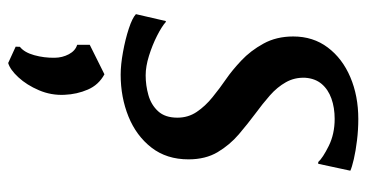

<svg xmlns="http://www.w3.org/2000/svg" viewBox="-232 -376 892 467"><g transform="rotate(90 213.5 -142.0)"><path d="M377.9 -470.5H373.6Q363.6 -481.6 334.5 -496.1Q305.4 -510.5 268.8 -510.5Q241.3 -510.5 219.2 -502.6Q197.1 -494.7 183.7 -478.9Q170.3 -463.1 168.6 -438.6Q167.6 -413 179.5 -391.9Q191.4 -370.7 211.7 -352.9Q232.1 -335 255.6 -317.8Q280.5 -299.2 306.3 -277.3Q332 -255.3 349.6 -225.8Q367.1 -196.3 367.1 -155Q367.1 -101.7 338.4 -64.8Q309.8 -28 263 -9Q216.1 10 161.1 10Q136.8 10 105.9 4.3Q74.9 -1.3 49.1 -9.8Q23.4 -18.2 13.9 -27.1L30.7 -99.8H32.9Q44.2 -89.8 66.7 -78.4Q89.2 -67 115.1 -58.9Q141 -50.8 162.7 -50.8Q187.3 -50.8 210.9 -57.5Q234.5 -64.1 250.1 -81.1Q265.7 -98 265.7 -128Q265.7 -154.2 251.7 -175Q237.6 -195.9 215.9 -213.4Q194.3 -231 171.3 -246.8Q151 -260.7 126.9 -283.3Q102.9 -305.8 85.6 -337.3Q68.2 -368.8 68.2 -409.7Q68.2 -458.2 95 -493.7Q121.8 -529.3 167.2 -548.6Q212.7 -568 269 -568Q295.3 -568 321.1 -564.8Q346.8 -561.7 366.6 -557.1Q386.3 -552.5 394.7 -548.6ZM93 265.4 93.4 255.1Q107 244.4 113.7 220.3Q120.4 196.2 120 170.6Q119.8 151.9 111.4 136Q103 120.2 88.5 115.8V85.2L160.2 49.5Q186.1 63.5 197.4 89.9Q208.8 116.2 210.1 146.5Q211.7 179.1 199 208.8Q186.3 238.5 167.6 258.7Q149 278.9 132.8 283.6Z"/></g></svg>

Font: Merriweather 7pt Light
Style: Italic
Weight: 300
Italic angle: -7.8°
Designer: Eben Sorkin
Foundry: Eben Sorkin
Version: Version 2.200;gftools[0.9.31]